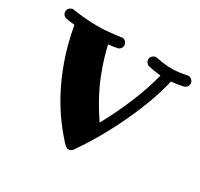

<svg xmlns="http://www.w3.org/2000/svg" viewBox="-126 -660 876 842"><g transform="rotate(30 312.5 -238.5)"><path d="M629.9 -483.9Q629.9 -475.1 624.5 -468.3Q619.1 -461.4 609.9 -459Q593.3 -455.1 578.6 -452.9Q564 -450.7 549.8 -449.2Q538.1 -396.5 516.4 -336.7Q494.6 -276.9 465.8 -215.1Q437 -153.3 402.6 -92.8Q368.2 -32.2 330.1 22Q327.1 26.4 322 29.8Q316.9 33.2 311 33.2Q304.2 33.2 299.6 31Q294.9 28.8 291 24.9Q260.3 -6.8 226.3 -51.8Q192.4 -96.7 160.4 -155.5Q128.4 -214.4 101.8 -288.6Q75.2 -362.8 59.1 -453.1Q48.3 -454.6 37.8 -455.6Q27.3 -456.5 17.1 -459Q7.3 -460.4 1.2 -467.3Q-4.9 -474.1 -4.9 -483.9Q-4.9 -496.6 3.9 -503.2Q12.7 -509.8 21 -509.8Q22 -509.8 22.7 -509.3Q23.4 -508.8 24.9 -508.8Q56.6 -504.4 86.7 -501.7Q116.7 -499 147 -499Q177.2 -499 206.3 -501.7Q235.4 -504.4 264.2 -508.8Q265.6 -508.8 266.4 -509.3Q267.1 -509.8 268.1 -509.8Q279.3 -509.8 286.6 -502.2Q293.9 -494.6 293.9 -483.9Q293.9 -475.1 288.1 -467.8Q282.2 -460.4 272.9 -459Q252 -454.6 230 -453.1Q234.4 -431.2 245.1 -394.5Q255.9 -357.9 273.9 -312Q284.7 -284.7 297.6 -258.8Q310.5 -232.9 323.5 -210.2Q336.4 -187.5 348.4 -168.9Q360.4 -150.4 369.1 -137.2Q391.1 -176.8 410.6 -217.5Q430.2 -258.3 446.5 -298.1Q462.9 -337.9 475.6 -376Q488.3 -414.1 497.1 -449.2Q482.9 -450.7 467.8 -452.9Q452.6 -455.1 436 -459Q426.8 -460.4 420.9 -467.8Q415 -475.1 415 -483.9Q415 -495.1 423.6 -502.4Q432.1 -509.8 440.9 -509.8Q442.4 -509.8 443.4 -509.3Q444.3 -508.8 445.8 -508.8Q468.8 -504.4 487.3 -502.2Q505.9 -500 523.9 -500Q542 -500 559.8 -502.2Q577.6 -504.4 598.1 -508.8Q599.6 -508.8 601.1 -509.3Q602.5 -509.8 604 -509.8Q614.7 -509.8 622.3 -501.7Q629.9 -493.7 629.9 -483.9Z"/></g></svg>

Font: Ribeye
Style: Regular
Weight: 400
Designer: Astigmatic (AOETI)
Foundry: Astigmatic (AOETI)
Version: Version 1.000